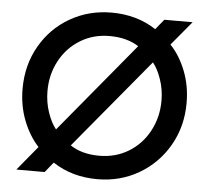

<svg xmlns="http://www.w3.org/2000/svg" viewBox="-54 -825 987 906"><g transform="rotate(5 439.0 -372.5)"><path d="M228 -38 189 10H55L150 -105Q106 -152 78.5 -222Q51 -292 51 -373Q51 -485 102.5 -575Q154 -665 242.5 -716Q331 -767 439 -767Q559 -767 650 -707L689 -755H823L728 -641Q773 -594 800.5 -524Q828 -454 828 -373Q828 -261 776 -171Q724 -81 635.5 -29.5Q547 22 439 22Q319 22 228 -38ZM225 -195 577 -620Q521 -656 439 -656Q362 -656 300.5 -618.5Q239 -581 204 -516Q169 -451 169 -373Q169 -319 185.5 -271Q202 -223 225 -195ZM439 -89Q516 -89 577.5 -126.5Q639 -164 674 -229.5Q709 -295 709 -373Q709 -426 692.5 -474Q676 -522 653 -550L301 -126Q356 -89 439 -89Z"/></g></svg>

Font: BLUETTI 2.0 Medium
Style: Italic
Weight: 500
Designer: Stijn de Vries
Foundry: tokotype
Version: Version 2.005;October 31, 2023;FontCreator 14.0.0.2814 64-bi